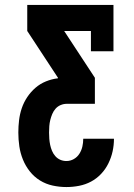

<svg xmlns="http://www.w3.org/2000/svg" viewBox="-20 -550 540 775"><path d="M248 205Q220 205 192.5 199Q165 193 141.5 178.5Q118 164 100.5 142Q83 120 72.5 94Q62 68 58 40.5Q54 13 54 -15Q54 -40 57 -65Q60 -90 68 -113.5Q76 -137 90 -158Q104 -179 123 -195.5Q142 -212 165.5 -221.5Q189 -231 214 -234V-236L90 -425V-530H438V-343H347V-425H239L363 -236V-131H250Q237 -131 225 -126Q213 -121 204.5 -111.5Q196 -102 191 -90Q186 -78 183 -66Q180 -54 179 -41Q178 -28 178 -15Q178 -2 179 10.5Q180 23 182.5 35Q185 47 190 59Q195 71 203.5 80.5Q212 90 223.5 95Q235 100 248 100Q264 100 278 92Q292 84 300.5 70.5Q309 57 312.5 41.5Q316 26 316 10H440Q440 36 434.5 61Q429 86 417.5 109.5Q406 133 388 152Q370 171 347.5 183Q325 195 299.5 200Q274 205 248 205Z"/></svg>

Font: Iosevka Slab Extrabold
Style: Regular
Weight: 800
Monospace: yes
Designer: Belleve Invis
Foundry: Belleve Invis
Version: Version 11.1.1; ttfautohint (v1.8.3)